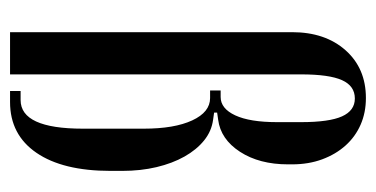

<svg xmlns="http://www.w3.org/2000/svg" viewBox="-203 -545 748 382"><g transform="rotate(90 171.0 -354.0)"><path d="M128 0H44V-561Q44 -627 80 -667.5Q116 -708 175 -708Q204 -708 228 -697.5Q252 -687 269.5 -667.5Q287 -648 297 -621Q307 -594 307 -561V-553Q307 -496 282 -457.5Q257 -419 218 -414L204 -412V-406L218 -404Q241 -401 259.5 -386Q278 -371 291.5 -347Q305 -323 312.5 -291.5Q320 -260 320 -223V-200Q320 -105 284 -52.5Q248 0 183 0H161V-21H179Q236 -21 236 -145V-266Q236 -327 219.5 -362.5Q203 -398 175 -398H160V-419H173Q196 -419 209.5 -448Q223 -477 223 -531V-579Q223 -635 211.5 -660.5Q200 -686 176 -686Q151 -686 139.5 -660.5Q128 -635 128 -579Z"/></g></svg>

Font: Moniqa SemBd Narrow Heading
Style: Regular
Weight: 600
Width: 4
Designer: Rajesh Rajput
Foundry: Rajesh Rajput
Version: Version 1.000